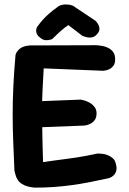

<svg xmlns="http://www.w3.org/2000/svg" viewBox="-20 -861 591 879"><path d="M138 -2Q108 -5 89.5 -14Q71 -23 62.5 -35.5Q54 -48 51 -60.5Q48 -73 46 -80Q43 -152 40.5 -214.5Q38 -277 38 -337.5Q38 -398 41 -464Q44 -530 51 -609Q54 -623 69.5 -637Q85 -651 118 -653L420 -654Q420 -654 428 -653.5Q436 -653 449.5 -650.5Q463 -648 476 -641.5Q489 -635 498 -623Q507 -611 507 -591Q508 -572 499.5 -560.5Q491 -549 480 -544Q469 -539 460 -538Q451 -537 451 -537L180 -548Q177 -496 175 -453.5Q173 -411 172.5 -372.5Q172 -334 173 -295.5Q174 -257 174.5 -214Q175 -171 177 -119Q212 -124 239 -127.5Q266 -131 287.5 -134Q309 -137 330 -140Q351 -143 374 -147.5Q397 -152 426 -158Q426 -158 433 -158Q440 -158 451.5 -156.5Q463 -155 475 -150Q487 -145 497 -136Q507 -127 510 -112Q516 -92 512 -78.5Q508 -65 499.5 -57.5Q491 -50 484 -47.5Q477 -45 477 -45Q431 -35 390 -27Q349 -19 309 -13.5Q269 -8 228 -5Q187 -2 138 -2ZM77 -275 70 -394 349 -405Q349 -405 356.5 -403.5Q364 -402 375 -398Q386 -394 396.5 -387Q407 -380 414.5 -369Q422 -358 422 -342Q422 -322 413 -310.5Q404 -299 392 -293.5Q380 -288 371.5 -287Q363 -286 363 -286ZM167 -686Q154 -695 149.5 -704Q145 -713 145.5 -721Q146 -729 148 -733.5Q150 -738 150 -738Q163 -756 176 -770.5Q189 -785 204.5 -798.5Q220 -812 242 -828Q251 -836 265.5 -839Q280 -842 297 -839.5Q314 -837 327 -826L417 -766Q417 -766 422 -760.5Q427 -755 431.5 -745.5Q436 -736 435 -725Q434 -714 421 -701Q412 -692 400.5 -690Q389 -688 379.5 -690Q370 -692 363.5 -694.5Q357 -697 357 -697L293 -746Q277 -736 258.5 -719.5Q240 -703 219 -682Q219 -682 211 -679.5Q203 -677 191 -677Q179 -677 167 -686Z"/></svg>

Font: Sour Gummy Black SemiBold
Style: Regular
Weight: 600
Version: Version 1.000